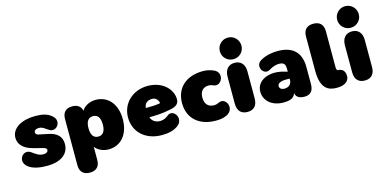

<svg xmlns="http://www.w3.org/2000/svg" viewBox="-85 -1259 3904 1941"><g transform="rotate(-15 1867.0 -289.0)"><path d="M260 12C401 12 490 -49 490 -156C490 -234 443 -278 358 -296L252 -318C235 -322 226 -334 226 -348C226 -363 240 -380 278 -380C313 -380 334 -359 373 -334C441 -291 514 -387 450 -449C400 -498 340 -506 268 -506C131 -506 22 -445 22 -345C22 -267 82 -221 165 -199L275 -170C291 -166 303 -157 303 -143C303 -128 290 -111 253 -111C214 -111 186 -128 139 -163C64 -216 -18 -110 61 -41C108 0 186 12 260 12Z M660 190C727 190 764 153 764 85V-52C792 -14 846 12 905 12C1031 12 1120 -86 1120 -247C1120 -408 1030 -506 905 -506C841 -506 783 -476 758 -431C748 -479 714 -504 658 -504C592 -504 556 -467 556 -399V85C556 153 593 190 660 190ZM836 -140C793 -140 761 -168 761 -247C761 -326 793 -354 836 -354C879 -354 911 -326 911 -247C911 -168 879 -140 836 -140Z M1469 12C1542 11 1584 -3 1622 -27C1725 -91 1635 -220 1569 -165C1546 -146 1515 -130 1483 -130C1432 -130 1400 -153 1384 -195C1449 -196 1515 -198 1575 -210C1627 -220 1701 -226 1701 -301C1701 -400 1608 -506 1448 -506C1294 -506 1175 -399 1175 -248C1175 -94 1293 15 1469 12ZM1374 -295C1378 -343 1410 -368 1458 -368C1494 -368 1521 -343 1526 -305C1476 -295 1428 -295 1374 -295Z M2026 12C2062 12 2098 11 2142 -10C2243 -59 2180 -195 2102 -157C2084 -148 2066 -143 2049 -143C1988 -143 1953 -181 1953 -247C1953 -313 1986 -351 2047 -351C2064 -351 2082 -344 2097 -338C2173 -306 2233 -436 2143 -480C2104 -499 2062 -506 2026 -506C1853 -506 1740 -408 1740 -247C1740 -86 1853 12 2026 12Z M2358 10C2426 10 2462 -31 2462 -104V-386C2462 -459 2425 -504 2358 -504C2291 -504 2254 -459 2254 -386V-104C2254 -31 2291 10 2358 10ZM2358 -542C2421 -542 2471 -592 2471 -654C2471 -718 2421 -768 2358 -768C2295 -768 2245 -718 2245 -654C2245 -592 2295 -542 2358 -542Z M2734 12C2800 12 2846 -3 2860 -52C2869 -2 2912 10 2955 10C3017 10 3049 -27 3049 -95V-276C3049 -434 2959 -513 2792 -506C2757 -505 2690 -498 2629 -463C2547 -416 2614 -302 2682 -343C2730 -372 2762 -378 2792 -378C2847 -378 2855 -346 2855 -308V-278L2816 -289C2672 -331 2534 -274 2534 -154C2534 -58 2615 12 2734 12ZM2728 -162C2728 -189 2763 -206 2815 -206H2855V-190C2855 -148 2822 -121 2783 -121C2744 -121 2728 -138 2728 -162Z M3423 -80C3423 -99 3419 -161 3353 -161C3330 -161 3333 -199 3333 -212V-575C3333 -643 3296 -680 3229 -680C3162 -680 3125 -643 3125 -575V-216C3125 -23 3208 8 3294 8C3397 8 3423 -44 3423 -80Z M3586 10C3654 10 3690 -31 3690 -104V-386C3690 -459 3653 -504 3586 -504C3519 -504 3482 -459 3482 -386V-104C3482 -31 3519 10 3586 10ZM3586 -542C3649 -542 3699 -592 3699 -654C3699 -718 3649 -768 3586 -768C3523 -768 3473 -718 3473 -654C3473 -592 3523 -542 3586 -542Z"/></g></svg>

Font: SN Pro Black
Style: Regular
Weight: 900
Designer: Tobias Whetton
Foundry: Supernotes
Version: Version 1.001;Glyphs 3.2 (3249)